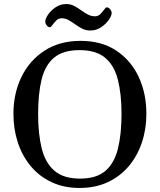

<svg xmlns="http://www.w3.org/2000/svg" viewBox="-20 -908 784 942"><path d="M370.6 14.2Q293.5 14.2 233.2 -14.2Q172.9 -42.5 131.1 -92.5Q89.4 -142.6 67.6 -208.5Q45.9 -274.4 45.9 -349.6Q45.9 -449.7 85.4 -530.8Q125 -611.8 198.7 -659.7Q272.5 -707.5 375.5 -707.5Q478.5 -707.5 550.5 -659.7Q622.6 -611.8 660.4 -530.8Q698.2 -449.7 698.2 -349.6Q698.2 -274.4 676 -208.5Q653.8 -142.6 611.6 -92.5Q569.3 -42.5 508.5 -14.2Q447.8 14.2 370.6 14.2ZM372.6 -31.7Q453.6 -31.7 497.6 -70.1Q541.5 -108.4 558.8 -179.4Q576.2 -250.5 576.2 -348.6Q576.2 -446.8 558.3 -517.1Q540.5 -587.4 495.6 -624.8Q450.7 -662.1 370.1 -662.1Q289.1 -662.1 244.9 -624.8Q200.7 -587.4 183.8 -517.1Q167 -446.8 167 -348.6Q167 -250.5 184.8 -179.4Q202.6 -108.4 247.3 -70.1Q292 -31.7 372.6 -31.7ZM423.3 -758.3Q401.4 -758.3 383.5 -767.3Q365.7 -776.4 349.4 -788.3Q333 -800.3 316.9 -809.3Q300.8 -818.4 282.2 -818.4Q267.1 -818.4 256.1 -807.4Q245.1 -796.4 237.5 -785.4Q230 -774.4 224.6 -774.4Q216.8 -774.4 209.5 -783.2Q202.1 -792 202.1 -802.7Q202.1 -815.9 215.8 -836.2Q229.5 -856.4 252.9 -872.3Q276.4 -888.2 305.2 -888.2Q325.7 -888.2 343.3 -879.2Q360.8 -870.1 377.2 -858.2Q393.6 -846.2 410.4 -837.2Q427.2 -828.1 446.3 -828.1Q461.4 -828.1 472.4 -839.1Q483.4 -850.1 491.2 -861.1Q499 -872.1 503.9 -872.1Q511.7 -872.1 519.8 -863.3Q527.8 -854.5 527.8 -843.8Q527.8 -831.1 513.7 -810.5Q499.5 -790 475.8 -774.2Q452.1 -758.3 423.3 -758.3Z"/></svg>

Font: Gelasio
Style: Regular
Weight: 400
Designer: Eben Sorkin
Foundry: Eben Sorkin
Version: Version 1.008